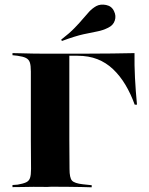

<svg xmlns="http://www.w3.org/2000/svg" viewBox="-20 -797 634 817"><path d="M111.3 -201.6V-492.7Q111.3 -518.5 106.9 -531.5Q102.4 -544.4 90.3 -550.4Q78.2 -556.5 54.8 -559.7L33.1 -562.1V-571Q49.2 -571 71.8 -570.2Q94.4 -569.4 122.6 -569Q150.8 -568.5 181.5 -568.5H194.4H317.7Q401.6 -568.5 456.5 -569.4Q511.3 -570.2 552.4 -571Q551.6 -520.2 554.4 -464.9Q557.3 -409.7 562.9 -351.6H553.2Q536.3 -398.4 513.3 -436.7Q490.3 -475 460.9 -502.8Q431.5 -530.6 394.4 -545.2Q357.3 -559.7 310.5 -559.7H275V-201.6ZM181.5 -1.6Q150.8 -2.4 122.6 -2Q94.4 -1.6 71.8 -1.2Q49.2 -0.8 33.1 -0.8V-9.7L54.8 -11.3Q78.2 -15.3 90.7 -21Q103.2 -26.6 107.7 -39.5Q112.1 -52.4 112.1 -78.2L111.3 -201.6H275L275.8 -78.2Q275.8 -40.3 286.3 -28.6Q296.8 -16.9 332.3 -12.9L370.2 -8.9V0Q352.4 -0.8 327.4 -1.2Q302.4 -1.6 271.4 -2Q240.3 -2.4 206.5 -2.4H197.6ZM243.5 -622.6 240.3 -628.2Q275.8 -655.6 297.6 -678.2Q319.4 -700.8 333.5 -717.7Q347.6 -734.7 360.1 -748Q372.6 -761.3 389.5 -771Q407.3 -780.6 431.5 -775.8Q455.6 -771 465.3 -749.2Q475 -729.8 468.5 -709.7Q462.1 -689.5 440.3 -679Q417.7 -667.7 394 -663.3Q370.2 -658.9 335.1 -651.2Q300 -643.5 243.5 -622.6Z"/></svg>

Font: Playfair 144pt SemiExpanded Black
Style: Regular
Weight: 900
Width: 6
Designer: Claus Eggers Sørensen
Foundry: Claus Eggers Sørensen
Version: Version 2.203